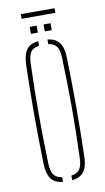

<svg xmlns="http://www.w3.org/2000/svg" viewBox="-85 -772 448 817"><g transform="rotate(-10 139.0 -363.0)"><path d="M51 -85Q49.5 -138.5 48.8 -192.2Q48 -246 48 -299.5Q48 -353 48.8 -406.8Q49.5 -460.5 51 -514Q52.5 -557 67.8 -578.5Q83 -600 119 -604V-584Q93.5 -580.5 82.8 -565Q72 -549.5 71 -514Q69 -450.5 68.2 -399Q67.5 -347.5 67.5 -299.5Q67.5 -251.5 68.2 -200Q69 -148.5 71 -85Q72 -50 83.2 -34.8Q94.5 -19.5 119 -16V4Q83 0 67.8 -21.2Q52.5 -42.5 51 -85ZM159 4V-16Q184 -19.5 195 -34.8Q206 -50 207 -85Q209 -148.5 210 -200Q211 -251.5 211 -299.5Q211 -347.5 210 -399Q209 -450.5 207 -514Q206 -549.5 195.2 -565Q184.5 -580.5 159 -584V-604Q183 -601.5 197.5 -591Q212 -580.5 219 -561.8Q226 -543 227 -514Q228.5 -460.5 229.2 -406.8Q230 -353 230 -299.5Q230 -246 229.2 -192.2Q228.5 -138.5 227 -85Q226 -57 219 -38.2Q212 -19.5 197.5 -9.2Q183 1 159 4ZM154 -640V-670H184V-640ZM94 -640V-670H124V-640ZM66 -730H212V-710H66Z"/></g></svg>

Font: Big Shoulders Stencil Display SC Thin
Style: Regular
Weight: 100
Designer: Patric King
Foundry: XO Type Co
Version: Version 2.001